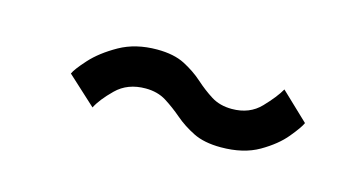

<svg xmlns="http://www.w3.org/2000/svg" viewBox="-31 -512 512 272"><g transform="rotate(15 225.0 -376.0)"><path d="M298.5 -320.5Q274 -320.5 258 -328.5Q242 -336.5 229.8 -347Q217.5 -357.5 204.8 -365.5Q192 -373.5 174.5 -373.5Q148 -373.5 131.5 -357.2Q115 -341 108.5 -328L66.5 -366.5Q69.5 -373.5 83.5 -389Q97.5 -404.5 121 -417.8Q144.5 -431 176 -431Q200.5 -431 216.5 -422.8Q232.5 -414.5 244.5 -403.8Q256.5 -393 269.2 -385Q282 -377 299.5 -377Q325.5 -377 341.5 -393.8Q357.5 -410.5 364.5 -423L405 -384.5Q402 -377.5 389.2 -362Q376.5 -346.5 354 -333.5Q331.5 -320.5 298.5 -320.5Z"/></g></svg>

Font: Trispace Condensed Light
Style: Regular
Weight: 300
Width: 3
Designer: Tyler Finck
Foundry: Etcetera Type Company
Version: Version 1.210; ttfautohint (v1.8.3)